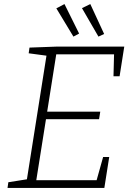

<svg xmlns="http://www.w3.org/2000/svg" viewBox="-20 -924 652 944"><path d="M487 -152H517L493 0H17L21 -28L122 -44L111 -34L210 -660L218 -649L121 -662L125 -690L262 -695H591L568 -549H538L541 -667L551 -657H246L258 -666L210 -363L202 -375H473L467 -338H196L208 -350L157 -29L149 -38H466L452 -27ZM341 -744 369 -759 297 -904 257 -883ZM464 -744 492 -757 424 -904 383 -884Z"/></svg>

Font: Bitter Thin Light
Style: Italic
Weight: 300
Italic angle: -9°
Version: Version 2.002